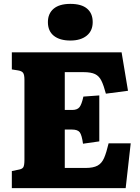

<svg xmlns="http://www.w3.org/2000/svg" viewBox="-20 -970 721 990"><path d="M41 0V-88L75 -95Q94 -98 100 -107.5Q106 -117 106 -146V-559Q106 -585 99 -594.5Q92 -604 73 -607L41 -612V-700H607L640 -502L526 -487Q515 -529 503 -553.5Q491 -578 470 -588Q449 -598 411 -598H314V-403H352Q378 -403 389.5 -417Q401 -431 410 -472L492 -478V-241L408 -229Q402 -273 391.5 -287.5Q381 -302 351 -302H314V-104H421Q461 -104 483 -116Q505 -128 517 -156Q529 -184 540 -231H654L628 0ZM343 -761Q288 -761 257.5 -785.5Q227 -810 227 -856Q227 -900 256.5 -925Q286 -950 343 -950Q400 -950 429 -925.5Q458 -901 458 -856Q458 -811 427 -786Q396 -761 343 -761Z"/></svg>

Font: Literata 12pt ExtraBold
Style: Regular
Weight: 800
Designer: Latin by Veronika Burian and Jose Scaglione. Greek by Irene Vlachou. Cyrillic by Vera Evstafieva.
Foundry: TypeTogether
Version: Version 3.002